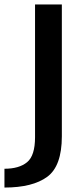

<svg xmlns="http://www.w3.org/2000/svg" viewBox="-85 -613 372 863"><path d="M-65 230Q61.5 230 127.2 181.8Q193 133.5 193 -0.5V-593H72.5V4Q72.5 86.5 36.8 116Q1 145.5 -65 145.5Z"/></svg>

Font: Anybody Thin Medium
Style: Regular
Weight: 500
Version: Version 1.113;gftools[0.9.25]